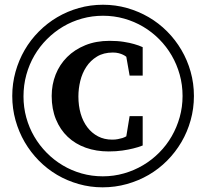

<svg xmlns="http://www.w3.org/2000/svg" viewBox="-20 -759 877 818"><path d="M757.8 -350.1Q757.8 -397.5 745.6 -441.2Q733.4 -484.9 711.4 -522.7Q689.5 -560.5 658.4 -591.8Q627.4 -623 589.8 -645.3Q552.2 -667.5 509 -679.7Q465.8 -691.9 418.9 -691.9Q372.6 -691.9 329.6 -679.9Q286.6 -668 249 -645.8Q211.4 -623.5 180.2 -592.3Q148.9 -561 126.7 -522.9Q104.5 -484.9 92.3 -440.7Q80.1 -396.5 80.1 -348.1Q80.1 -301.8 92 -258.3Q104 -214.8 126 -177.2Q147.9 -139.6 178.7 -108.4Q209.5 -77.1 247.1 -54.7Q284.7 -32.2 327.9 -20Q371.1 -7.8 418 -7.8Q464.8 -7.8 508.3 -20.3Q551.8 -32.7 589.6 -55.2Q627.4 -77.6 658.4 -108.9Q689.5 -140.1 711.4 -178.2Q733.4 -216.3 745.6 -259.8Q757.8 -303.2 757.8 -350.1ZM806.2 -350.1Q806.2 -296.4 792.2 -246.6Q778.3 -196.8 752.9 -153.6Q727.5 -110.4 692.1 -74.7Q656.7 -39.1 613.5 -13.9Q570.3 11.2 520.5 25.1Q470.7 39.1 417 39.1Q364.3 39.1 315.2 25.1Q266.1 11.2 223.4 -13.9Q180.7 -39.1 145.5 -74.7Q110.4 -110.4 85.2 -153.6Q60.1 -196.8 46.1 -246.6Q32.2 -296.4 32.2 -350.1Q32.2 -403.3 46.1 -453.1Q60.1 -502.9 85 -545.9Q109.9 -588.9 145.3 -624.5Q180.7 -660.2 223.6 -685.5Q266.6 -710.9 316.2 -724.9Q365.7 -738.8 418.9 -738.8Q471.7 -738.8 521 -724.9Q570.3 -710.9 613.5 -685.8Q656.7 -660.6 692.1 -625Q727.5 -589.4 752.9 -546.1Q778.3 -502.9 792.2 -453.4Q806.2 -403.8 806.2 -350.1ZM587.9 -139.2Q569.8 -131.8 547.4 -126.5Q528.3 -121.6 501.7 -117.7Q475.1 -113.8 442.9 -113.8Q390.1 -113.8 345.5 -129.6Q300.8 -145.5 268.6 -176Q236.3 -206.5 218.3 -250.5Q200.2 -294.4 200.2 -350.1Q200.2 -398.4 217 -441.2Q233.9 -483.9 265.9 -515.9Q297.9 -547.9 343.5 -566.4Q389.2 -585 446.8 -585Q480.5 -585 506.8 -580.8Q533.2 -576.7 551.3 -571.3Q572.3 -565.4 587.9 -558.1V-437H532.2L518.1 -517.1Q512.2 -522 503.9 -525.9Q497.1 -529.3 486.3 -532.2Q475.6 -535.2 460.9 -535.2Q421.4 -535.2 393.3 -518.1Q365.2 -501 347.7 -474.1Q330.1 -447.3 322 -414.1Q314 -380.9 314 -348.1Q314 -308.6 323.7 -274.9Q333.5 -241.2 352.3 -216.6Q371.1 -191.9 397.7 -178Q424.3 -164.1 458 -164.1Q471.7 -164.1 482.4 -166.3Q493.2 -168.5 501.5 -170.9Q510.3 -173.8 518.1 -178.2L532.2 -264.2H587.9Z"/></svg>

Font: Charis SIL Afr
Style: Bold
Weight: 700
Foundry: SIL International
Version: Version 5.000